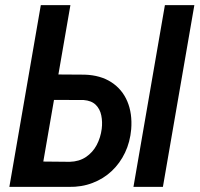

<svg xmlns="http://www.w3.org/2000/svg" viewBox="-20 -731 781 751"><path d="M174.8 -439.9 311 -439Q373 -437 415.5 -409.4Q458 -381.8 478 -334.5Q498 -287.1 493.2 -225.6Q488.8 -175.3 469 -133.8Q449.2 -92.3 417 -62Q384.8 -31.7 342 -15.4Q299.3 1 248.5 0H16.6L139.6 -710.9H255.4L149.4 -99.1L252.9 -98.1Q289.6 -99.1 316.2 -116.9Q342.8 -134.8 358.2 -163.8Q373.5 -192.9 377.9 -227.1Q381.3 -253.9 376.2 -279.3Q371.1 -304.7 354.5 -321Q337.9 -337.4 307.1 -339.8L157.2 -340.3ZM740.2 -710.9 617.2 0H502L625 -710.9Z"/></svg>

Font: Roboto Condensed Medium
Style: Italic
Weight: 500
Italic angle: -12°
Designer: Christian Robertson
Foundry: Google
Version: Version 3.0; 2020